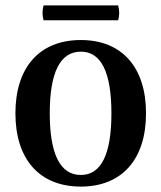

<svg xmlns="http://www.w3.org/2000/svg" viewBox="-20 -676 597 710"><path d="M141 -656C136 -637 136 -619 141 -601H417C422 -619 422 -637 417 -656ZM279 14C431 14 520 -87 520 -257C520 -427 431 -528 279 -528C126 -528 37 -427 37 -257C37 -87 126 14 279 14ZM279 -29C202 -29 164 -107 164 -257C164 -407 202 -485 279 -485C355 -485 392 -407 392 -257C392 -107 355 -29 279 -29Z"/></svg>

Font: Arima Koshi ExtraBold
Style: Regular
Weight: 800
Designer: Joana Correia and Natanael Gama
Foundry: NDISCOVER
Version: Version 1.019;PS 001.019;hotconv 1.0.88;makeotf.lib2.5.64775